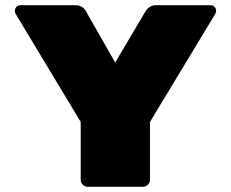

<svg xmlns="http://www.w3.org/2000/svg" viewBox="-20 -720 890 740"><path d="M813 -679Q813 -673 810 -667L558 -250V-27Q558 -16 550 -8Q542 0 531 0H318Q307 0 299 -8Q291 -16 291 -27V-250L40 -667Q37 -673 37 -678Q37 -687 43.5 -693.5Q50 -700 59 -700H270Q298 -700 311 -677L424 -479L540 -675Q555 -700 582 -700H791Q800 -700 806.5 -693.5Q813 -687 813 -679Z"/></svg>

Font: Rubik Mono One
Style: Regular
Weight: 400
Designer: Hubert and Fischer with Elvire Volk Leonovitch (Cyrillic Expansion: Cyreal)
Foundry: Hubert and Fischer with Elvire Volk Leonovitch
Version: Version 2.000